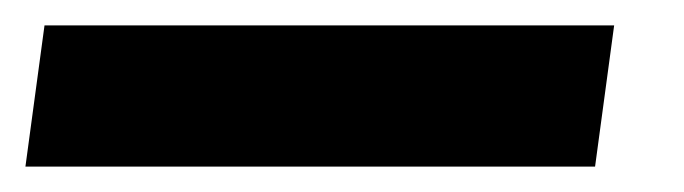

<svg xmlns="http://www.w3.org/2000/svg" viewBox="-70 -20 538 151"><path d="M413 0H-35L-50 111H398Z"/></svg>

Font: Exo 2 Extra Bold
Style: Italic
Weight: 800
Italic angle: -8°
Designer: Natanael Gama
Version: Version 1.001;PS 001.001;hotconv 1.0.88;makeotf.lib2.5.64775